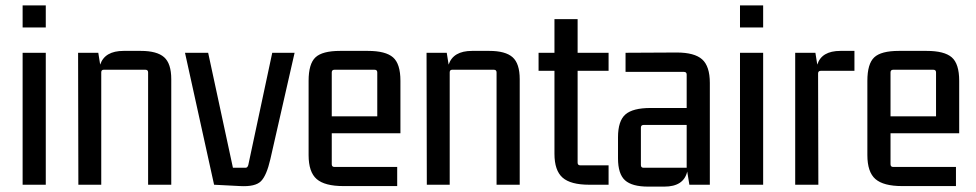

<svg xmlns="http://www.w3.org/2000/svg" viewBox="-20 -686 3623 713"><path d="M150 -584H64V-666H150ZM150 0H64V-490H150Z M439 -497H503Q563 -497 589.5 -473.5Q616 -450 616 -392V0H530V-417Q530 -427 520 -427H365Q356 -427 356 -417V0H271L270 -490H345L352 -446Q369 -497 439 -497Z M984 -95Q970 -34 949 -13Q928 8 872 5L775 0L667 -490H753L845 -63H892Q899 -63 902 -73L991 -490H1074Z M1455 5H1255Q1186 5 1156 -21Q1126 -47 1126 -110V-386Q1126 -449 1151.5 -473Q1177 -497 1243 -497H1346Q1412 -497 1439.5 -473Q1467 -449 1467 -386V-191H1212V-76Q1212 -66 1222 -66H1455ZM1222 -427Q1212 -427 1212 -417V-254H1381V-417Q1381 -427 1371 -427Z M1733 -497H1797Q1857 -497 1883.5 -473.5Q1910 -450 1910 -392V0H1824V-417Q1824 -427 1814 -427H1659Q1650 -427 1650 -417V0H1565L1564 -490H1639L1646 -446Q1663 -497 1733 -497Z M2240 -490V-423H2125V-82Q2125 -72 2135 -72H2240V0H2168Q2099 0 2069 -26.5Q2039 -53 2039 -115V-423H1980V-490H2039V-615H2125V-490Z M2447 7H2387Q2327 7 2301 -16.5Q2275 -40 2275 -98V-176Q2275 -237 2302.5 -261Q2330 -285 2396 -285H2530V-409Q2530 -419 2520 -419H2303V-490L2493 -491Q2559 -491 2587.5 -465.5Q2616 -440 2616 -378V0H2540L2532 -49Q2519 7 2447 7ZM2530 -63V-222H2370Q2360 -222 2360 -212V-73Q2360 -63 2370 -63Z M2814 -584H2728V-666H2814ZM2814 0H2728V-490H2814Z M3101 -497H3153V-423H3028Q3018 -423 3018 -413L3019 0H2933V-490H3008L3015 -446Q3031 -497 3101 -497Z M3530 5H3330Q3261 5 3231 -21Q3201 -47 3201 -110V-386Q3201 -449 3226.5 -473Q3252 -497 3318 -497H3421Q3487 -497 3514.5 -473Q3542 -449 3542 -386V-191H3287V-76Q3287 -66 3297 -66H3530ZM3297 -427Q3287 -427 3287 -417V-254H3456V-417Q3456 -427 3446 -427Z"/></svg>

Font: Gemunu Libre Medium
Style: Regular
Weight: 500
Designer: Puspanada Ekanayake, Sola Matas, Pathum Egodawatta, Kosala Senevirathne
Foundry: mooniak
Version: Version 1.100